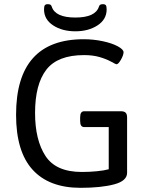

<svg xmlns="http://www.w3.org/2000/svg" viewBox="-20 -894 712 920"><path d="M589 -331V-66Q589 -27 526.5 -10.5Q464 6 366 6Q215 6 136 -81Q57 -168 57 -344Q57 -706 381 -706Q428 -706 472.5 -696.5Q517 -687 544.5 -672Q572 -657 572 -644Q572 -630 559.5 -608Q547 -586 538 -586Q535 -586 512.5 -598.5Q490 -611 457.5 -620.5Q425 -630 383 -630Q256 -630 202 -560Q148 -490 148 -353Q148 -223 198 -146.5Q248 -70 372 -70Q409 -70 444.5 -73.5Q480 -77 501 -83V-285H384Q374 -285 369 -292Q364 -299 364 -315V-331Q364 -347 369 -354Q374 -361 384 -361H559Q575 -361 582 -354Q589 -347 589 -331ZM191 -849Q191 -864 195 -869Q199 -874 209 -874Q217 -874 221.5 -871.5Q226 -869 228 -862Q245 -810 341 -810Q437 -810 454 -862Q456 -869 460.5 -871.5Q465 -874 473 -874Q483 -874 487 -869Q491 -864 491 -849Q491 -801 447.5 -772.5Q404 -744 341 -744Q278 -744 234.5 -772.5Q191 -801 191 -849Z"/></svg>

Font: Asap-Regular
Style: Regular
Weight: 400
Designer: Pablo Cosgaya
Foundry: Omnibus-Type
Version: Version 2.000; ttfautohint (v1.8)